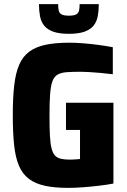

<svg xmlns="http://www.w3.org/2000/svg" viewBox="-20 -903 618 931"><path d="M312 8Q245 8 198.5 -2Q152 -12 121 -35Q90 -58 72.5 -98Q55 -138 48.5 -199Q42 -260 42 -344Q42 -429 49 -489.5Q56 -550 73.5 -590Q91 -630 122.5 -653Q154 -676 201.5 -686Q249 -696 317 -696Q347 -696 384.5 -693Q422 -690 459 -685Q496 -680 527 -674V-543Q496 -547 466.5 -549.5Q437 -552 413 -553.5Q389 -555 374 -555Q331 -555 303.5 -553Q276 -551 259 -541Q242 -531 234 -508.5Q226 -486 223 -446Q220 -406 220 -344Q220 -285 222 -246Q224 -207 230 -183.5Q236 -160 247 -148.5Q258 -137 275.5 -133Q293 -129 318 -129Q326 -129 334.5 -129.5Q343 -130 352 -130.5Q361 -131 368 -132V-273H300V-405H530V-13Q499 -7 460.5 -2.5Q422 2 383.5 5Q345 8 312 8ZM314 -739Q267 -739 238 -749.5Q209 -760 194 -779Q179 -798 174 -824.5Q169 -851 169 -883H262Q262 -865 264.5 -852.5Q267 -840 278 -833.5Q289 -827 314 -827Q339 -827 350 -833.5Q361 -840 363.5 -852.5Q366 -865 366 -883H459Q459 -851 454 -824.5Q449 -798 434 -779Q419 -760 390 -749.5Q361 -739 314 -739Z"/></svg>

Font: Saira SemiCondensed ExtraBold
Style: Regular
Weight: 800
Width: 4
Designer: Hector Gatti with collaboration of the Omnibus-Type team
Foundry: Omnibus-Type
Version: Version 1.101